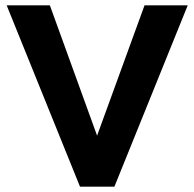

<svg xmlns="http://www.w3.org/2000/svg" viewBox="-20 -700 729 720"><path d="M280 0 5 -680H167L367 -128H321L522 -680H684L409 0Z"/></svg>

Font: Teachers
Style: Bold
Weight: 700
Designer: Alfredo Marco Pradil, Chank Diesel
Version: Version 1.001